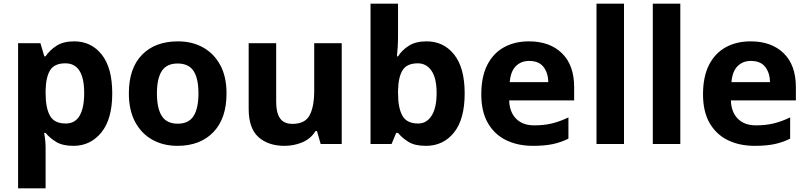

<svg xmlns="http://www.w3.org/2000/svg" viewBox="-20 -780 4374 1040"><path d="M382 -556Q474 -556 531 -484.5Q588 -413 588 -274Q588 -135 529 -62.5Q470 10 378 10Q319 10 284 -11.5Q249 -33 227 -60H219Q227 -18 227 20V240H78V-546H199L220 -475H227Q249 -508 286 -532Q323 -556 382 -556ZM334 -437Q276 -437 252.5 -401Q229 -365 227 -291V-275Q227 -196 250.5 -153.5Q274 -111 336 -111Q387 -111 411.5 -153.5Q436 -196 436 -276Q436 -437 334 -437Z M1207 -274Q1207 -138 1135.5 -64Q1064 10 941 10Q865 10 805.5 -23Q746 -56 712 -119.5Q678 -183 678 -274Q678 -410 749 -483Q820 -556 944 -556Q1021 -556 1080 -523Q1139 -490 1173 -427.5Q1207 -365 1207 -274ZM830 -274Q830 -193 856.5 -151.5Q883 -110 943 -110Q1002 -110 1028.5 -151.5Q1055 -193 1055 -274Q1055 -355 1028.5 -395.5Q1002 -436 942 -436Q883 -436 856.5 -395.5Q830 -355 830 -274Z M1831 -546V0H1717L1697 -70H1689Q1663 -28 1617.5 -9Q1572 10 1521 10Q1433 10 1380 -37.5Q1327 -85 1327 -190V-546H1476V-227Q1476 -169 1497 -139Q1518 -109 1564 -109Q1632 -109 1657 -155.5Q1682 -202 1682 -289V-546Z M2136 -583Q2136 -552 2134 -522Q2132 -492 2130 -475H2136Q2158 -509 2195 -532.5Q2232 -556 2291 -556Q2383 -556 2440 -484.5Q2497 -413 2497 -274Q2497 -134 2439 -62Q2381 10 2287 10Q2227 10 2192.5 -11.5Q2158 -33 2136 -60H2126L2101 0H1987V-760H2136ZM2243 -437Q2185 -437 2161.5 -401Q2138 -365 2136 -291V-275Q2136 -196 2159.5 -153.5Q2183 -111 2245 -111Q2291 -111 2318 -153.5Q2345 -196 2345 -276Q2345 -356 2317.5 -396.5Q2290 -437 2243 -437Z M2845 -556Q2958 -556 3024 -491.5Q3090 -427 3090 -308V-236H2738Q2740 -173 2775.5 -137Q2811 -101 2874 -101Q2927 -101 2970 -111.5Q3013 -122 3059 -144V-29Q3019 -9 2974.5 0.5Q2930 10 2867 10Q2785 10 2722 -20.5Q2659 -51 2623 -113Q2587 -175 2587 -269Q2587 -365 2619.5 -428.5Q2652 -492 2710 -524Q2768 -556 2845 -556ZM2846 -450Q2803 -450 2774.5 -422Q2746 -394 2741 -335H2950Q2949 -385 2924 -417.5Q2899 -450 2846 -450Z M3360 0H3211V-760H3360Z M3665 0H3516V-760H3665Z M4046 -556Q4159 -556 4225 -491.5Q4291 -427 4291 -308V-236H3939Q3941 -173 3976.5 -137Q4012 -101 4075 -101Q4128 -101 4171 -111.5Q4214 -122 4260 -144V-29Q4220 -9 4175.5 0.5Q4131 10 4068 10Q3986 10 3923 -20.5Q3860 -51 3824 -113Q3788 -175 3788 -269Q3788 -365 3820.5 -428.5Q3853 -492 3911 -524Q3969 -556 4046 -556ZM4047 -450Q4004 -450 3975.5 -422Q3947 -394 3942 -335H4151Q4150 -385 4125 -417.5Q4100 -450 4047 -450Z"/></svg>

Font: Noto Sans Sinhala UI
Style: Bold
Weight: 700
Designer: Jelle Bosma - Monotype Design Team
Foundry: Monotype Imaging Inc.
Version: Version 2.006; ttfautohint (v1.8.4.7-5d5b)